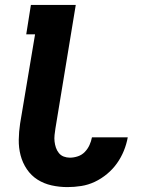

<svg xmlns="http://www.w3.org/2000/svg" viewBox="-20 -755 640 783"><path d="M255 8Q222 8 190.5 1Q159 -6 133 -22.5Q107 -39 89.5 -65Q72 -91 64 -121.5Q56 -152 56.5 -185Q57 -218 62 -251L123 -615H87L106 -735H289L206 -231Q204 -218 202.5 -204.5Q201 -191 202.5 -178Q204 -165 208 -153Q212 -141 220 -131Q228 -121 240 -116.5Q252 -112 265 -112Q281 -112 297.5 -117.5Q314 -123 326 -135.5Q338 -148 345 -163.5Q352 -179 355 -195H501Q496 -167 485 -140Q474 -113 457 -89Q440 -65 416.5 -45.5Q393 -26 366.5 -13.5Q340 -1 311.5 3.5Q283 8 255 8Z"/></svg>

Font: Iosevka Heavy Extended
Style: Italic
Weight: 900
Width: 7
Italic angle: -9°
Monospace: yes
Designer: Belleve Invis
Foundry: Belleve Invis
Version: Version 32.5.0; ttfautohint (v1.8.4)